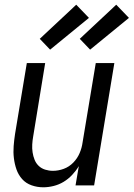

<svg xmlns="http://www.w3.org/2000/svg" viewBox="-20 -788 568 816"><path d="M164 8Q138 8 114 -0.5Q90 -9 74 -27Q58 -45 50 -68Q42 -91 39 -116Q36 -141 38 -167Q40 -193 44 -219L94 -520H172L121 -208Q118 -191 117 -174Q116 -157 118.5 -140.5Q121 -124 127 -109Q133 -94 144.5 -83Q156 -72 172 -67Q188 -62 205 -62Q228 -62 251 -70.5Q274 -79 291.5 -97Q309 -115 318.5 -137.5Q328 -160 331 -183L387 -520H466L380 0H301L315 -82Q303 -62 286.5 -44.5Q270 -27 250 -15Q230 -3 207.5 2.5Q185 8 164 8ZM363 -577 319 -623 474 -768 528 -712ZM193 -577 149 -623 304 -768 358 -712Z"/></svg>

Font: Iosevka SS04
Style: Italic
Weight: 400
Italic angle: -9°
Monospace: yes
Designer: Belleve Invis
Foundry: Belleve Invis
Version: Version 19.0.0; ttfautohint (v1.8.4)